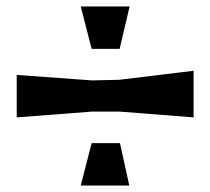

<svg xmlns="http://www.w3.org/2000/svg" viewBox="-20 -576 654 597"><path d="M265 -424H352L383 -556H231ZM266 -229H352L582 -211V-356L352 -328L266 -326L32 -343V-211ZM353 -131H265L231 1H382Z"/></svg>

Font: Sinistre Bold
Style: Regular
Weight: 900
Designer: Jules Durand
Foundry: Collletttivo
Version: Version 69.420;Glyphs 3.2 (3217)